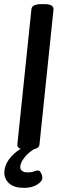

<svg xmlns="http://www.w3.org/2000/svg" viewBox="-20 -722 323 929"><path d="M97 187Q49 187 25 166Q1 145 1 113Q1 81 22.5 50.5Q44 20 80 -2Q63 -7 64 -23L132 -677Q134 -702 180 -702H196Q215 -702 227 -696.5Q239 -691 239 -677L171 -23Q169 -5 144 0Q115 18 96.5 42.5Q78 67 78 87Q78 98 87 105Q96 112 113 112Q134 112 143.5 107.5Q153 103 164 103Q172 103 178.5 115Q185 127 185 139Q185 155 160 171Q135 187 97 187Z"/></svg>

Font: Asap Medium
Style: Italic
Weight: 500
Italic angle: -6°
Designer: Pablo Cosgaya
Foundry: Omnibus-Type
Version: Version 3.001; ttfautohint (v1.8.3)